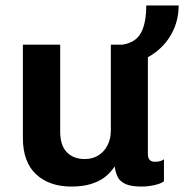

<svg xmlns="http://www.w3.org/2000/svg" viewBox="-20 -675 676 705"><path d="M242 10Q161 10 112.5 -35Q64 -80 64 -169V-511H201V-192Q201 -141 225.5 -116Q250 -91 291 -91Q319 -91 340.5 -104Q362 -117 374.5 -141Q387 -165 387 -195V-511H523V-110Q523 -94 530 -87.5Q537 -81 548 -81Q557 -81 565 -82.5Q573 -84 582 -90V-9Q569 0 545.5 5Q522 10 500 10Q461 10 440.5 0.5Q420 -9 412 -25.5Q404 -42 401 -64Q387 -42 366 -25.5Q345 -9 314.5 0.5Q284 10 242 10ZM430 -438V-511Q479 -519 498 -555Q517 -591 517 -655H636Q636 -599 610.5 -552Q585 -505 539 -474.5Q493 -444 430 -438Z"/></svg>

Font: Chivo Mono Medium SemiBold
Style: Regular
Weight: 600
Monospace: yes
Version: Version 1.008